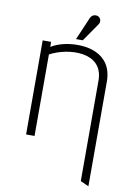

<svg xmlns="http://www.w3.org/2000/svg" viewBox="-97 -737 676 1007"><g transform="rotate(10 241.0 -234.0)"><path d="M249 -538H285L353 -636C362 -649 358 -671 340 -677C324 -682 308 -675 301 -659ZM78 -501V0H123V-434C217 -485 403 -498 403 -344V191L447 211V-346C447 -422 412 -467 362 -490C298 -520 188 -515 123 -474V-501Z"/></g></svg>

Font: Advent Pro
Style: Light
Weight: 300
Designer: Andreas Kalpakidis
Foundry: Andreas Kalpakidis
Version: Version 2.002 2007